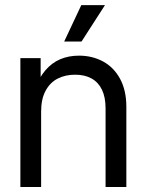

<svg xmlns="http://www.w3.org/2000/svg" viewBox="-20 -748 587 768"><path d="M144.5 0H61.5V-515.6H142.6V-390.6H119.1Q135.7 -436.5 161.4 -466.6Q187 -496.6 220.7 -511Q254.4 -525.4 295.9 -525.4Q349.1 -525.4 392.1 -502.2Q435.1 -479 460.2 -432.9Q485.4 -386.7 485.4 -320.3V0H402.3V-314.5Q402.3 -358.9 387.9 -388.9Q373.5 -418.9 346.2 -434.1Q318.8 -449.2 280.3 -449.2Q241.2 -449.2 210.7 -433.6Q180.2 -418 162.4 -385Q144.5 -352.1 144.5 -301.8ZM305.2 -727.5H399.9L306.2 -582H236.8Z"/></svg>

Font: Intratopia Thin
Style: Regular
Weight: 100
Designer: Rasmus Andersson
Foundry: rsms
Version: Version 3.000;Glyphs 3.2.3 (3260)